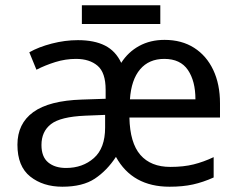

<svg xmlns="http://www.w3.org/2000/svg" viewBox="-20 -697 904 727"><path d="M603 -546Q668 -546 715 -516Q762 -486 787.5 -432Q813 -378 813 -306V-252H470Q472 -156 511.5 -110.5Q551 -65 625 -65Q675 -65 713 -74.5Q751 -84 789 -102V-25Q749 -7 710.5 1.5Q672 10 622 10Q481 10 419 -103Q385 -51 339 -20.5Q293 10 216 10Q143 10 94.5 -28.5Q46 -67 46 -149Q46 -229 106 -272.5Q166 -316 290 -320L380 -323V-357Q380 -422 349.5 -448Q319 -474 268 -474Q228 -474 189.5 -462Q151 -450 118 -433L91 -499Q126 -519 176 -532Q226 -545 275 -545Q337 -545 377.5 -524.5Q418 -504 439 -459Q465 -500 507 -523Q549 -546 603 -546ZM602 -474Q544 -474 510.5 -434.5Q477 -395 472 -321H720Q720 -390 691.5 -432Q663 -474 602 -474ZM303 -259Q209 -255 173 -227Q137 -199 137 -148Q137 -103 162.5 -82Q188 -61 230 -61Q293 -61 335.5 -98.5Q378 -136 378 -214V-262ZM587 -677V-606H290V-677Z"/></svg>

Font: Noto Sans Historical
Style: Regular
Weight: 400
Designer: Monotype Design Team
Foundry: Monotype Imaging Inc.
Version: Version 2.013; ttfautohint (v1.8.4.7-5d5b)